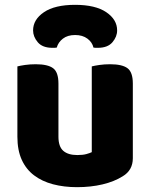

<svg xmlns="http://www.w3.org/2000/svg" viewBox="-20 -759 622 795"><path d="M52 -484Q63 -487 83.5 -490Q104 -493 128 -493Q178 -493 200 -476.5Q222 -460 222 -413V-193Q222 -152 242 -134.5Q262 -117 300 -117Q323 -117 337.5 -121Q352 -125 360 -129V-484Q371 -487 391.5 -490Q412 -493 436 -493Q486 -493 508 -476.5Q530 -460 530 -413V-104Q530 -54 488 -29Q453 -7 404.5 4.5Q356 16 299 16Q245 16 199.5 4Q154 -8 121 -33Q88 -58 70 -97.5Q52 -137 52 -193ZM215 -562Q210 -561 206 -561Q202 -561 197 -561Q156 -561 136.5 -584Q117 -607 117 -633Q117 -678 162 -708.5Q207 -739 291 -739Q375 -739 420 -708.5Q465 -678 465 -633Q465 -607 445.5 -584Q426 -561 385 -561Q380 -561 376 -561Q372 -561 367 -562Q362 -584 342 -599Q322 -614 291 -614Q260 -614 240.5 -599Q221 -584 215 -562Z"/></svg>

Font: Baloo 2 Latin ExtraBold
Style: Regular
Weight: 400
Designer: Sarang Kulkarni and Ek Type
Foundry: Ek Type
Version: Version 1.001